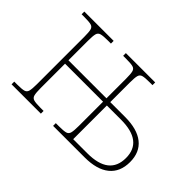

<svg xmlns="http://www.w3.org/2000/svg" viewBox="-101 -768 1000 1000"><g transform="rotate(45 399.0 -268.0)"><path d="M45 0V-20H67Q100 -20 115 -24Q130 -28 134 -44Q138 -60 138 -94V-442Q138 -477 134 -492.5Q130 -508 115 -512Q100 -516 67 -516H45V-536H261V-516H237Q205 -516 189.5 -512Q174 -508 170 -492.5Q166 -477 166 -442V-298H446V-442Q446 -477 442 -492.5Q438 -508 423 -512Q408 -516 375 -516H351V-536H567V-516H545Q512 -516 497 -512Q482 -508 478 -492.5Q474 -477 474 -442V-298H583Q673 -298 720.5 -260Q768 -222 768 -150Q768 -77 720.5 -38.5Q673 0 583 0H351V-20H375Q408 -20 423 -24Q438 -28 442 -44Q446 -60 446 -94V-273H166V-94Q166 -60 170 -44Q174 -28 189.5 -24Q205 -20 237 -20H261V0ZM474 -25H578Q738 -25 738 -150Q738 -273 578 -273H474Z"/></g></svg>

Font: Noto Serif Thin
Style: Regular
Weight: 100
Designer: Monotype Design Team
Foundry: Monotype Imaging Inc.
Version: Version 2.015